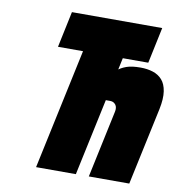

<svg xmlns="http://www.w3.org/2000/svg" viewBox="-79 -773 794 846"><g transform="rotate(10 318.0 -350.0)"><path d="M516 -512Q496 -512 480.5 -510Q465 -508 452.5 -503.5Q440 -499 429.5 -493Q419 -487 409 -478L380 -344Q385 -344 390 -344Q395 -344 400.5 -344Q406 -344 409 -344Q418 -344 424 -340.5Q430 -337 434 -331.5Q438 -326 439 -318Q440 -310 438 -301L374 0H555L629 -346Q639 -394 634 -426.5Q629 -459 612.5 -477.5Q596 -496 571 -504Q546 -512 516 -512ZM431 -539H545L579 -700H175L141 -539H253L138 0H316Z"/></g></svg>

Font: Advent Pro Black
Style: Italic
Weight: 900
Italic angle: -12°
Version: Version 3.000